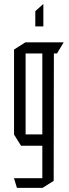

<svg xmlns="http://www.w3.org/2000/svg" viewBox="-20 -709 336 930"><path d="M104 -450V-504H288V-503L256 -450ZM62 201 48 155V154H185V201ZM82 -3 48 -57V-58H185V-3ZM48 -58V-469L103 -504H104V-58ZM185 201V-450H241L240 167L186 201ZM151 -581V-655L189 -689H190V-581Z"/></svg>

Font: Foldit Light
Style: Regular
Weight: 300
Version: Version 1.003